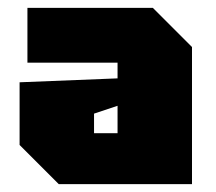

<svg xmlns="http://www.w3.org/2000/svg" viewBox="-20 -720 550 490"><path d="M30 -350V-510L280 -520V-560H50V-700H370L470 -600V-250H130ZM220 -430V-380H280V-450Z"/></svg>

Font: Tektur Black
Style: Regular
Weight: 900
Designer: Adam Jagosz
Foundry: Adam Jagosz
Version: Version 1.005;gftools[0.9.30]